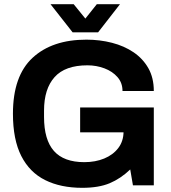

<svg xmlns="http://www.w3.org/2000/svg" viewBox="-20 -888 818 920"><path d="M374 12Q271 12 196.5 -25Q122 -62 82 -140.5Q42 -219 42 -343Q42 -524 136 -611Q230 -698 394 -698Q458 -698 516.5 -683Q575 -668 620 -637.5Q665 -607 691 -561Q717 -515 717 -452H567Q567 -491 543 -518.5Q519 -546 480.5 -560.5Q442 -575 399 -575Q292 -575 241.5 -518.5Q191 -462 191 -358V-328Q191 -218 238.5 -164.5Q286 -111 384 -111Q437 -111 479.5 -128.5Q522 -146 547 -179Q572 -212 572 -258V-298L634 -254H364V-373H717V0H617L604 -76Q558 -32 505.5 -10Q453 12 374 12ZM328 -733 222 -868H333L389 -799L444 -868H555L450 -733Z"/></svg>

Font: Archivo VF Beta
Style: Regular
Weight: 400
Designer: Hector Gatti
Foundry: Omnibus-Type
Version: Version 1.002